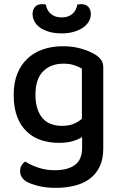

<svg xmlns="http://www.w3.org/2000/svg" viewBox="-20 -705 585 926"><path d="M376 -44Q357 -32 329.5 -24Q302 -16 264 -16Q220 -16 180.5 -28.5Q141 -41 111 -68.5Q81 -96 63.5 -140Q46 -184 46 -248Q46 -306 63.5 -349.5Q81 -393 112.5 -422.5Q144 -452 187.5 -467Q231 -482 284 -482Q333 -482 374.5 -469.5Q416 -457 442 -440Q459 -429 468.5 -415Q478 -401 478 -381V13Q478 63 460.5 99Q443 135 412.5 157.5Q382 180 340 190.5Q298 201 250 201Q199 201 162 191Q125 181 108 171Q77 152 77 121Q77 104 84 92.5Q91 81 102 74Q125 90 163 103Q201 116 244 116Q307 116 341.5 90.5Q376 65 376 8ZM279 -98Q313 -98 336 -108Q359 -118 375 -132V-374Q360 -383 338 -390.5Q316 -398 286 -398Q225 -398 188 -361Q151 -324 151 -249Q151 -208 161 -179Q171 -150 188 -132Q205 -114 228.5 -106Q252 -98 279 -98ZM277 -621Q309 -621 328.5 -637.5Q348 -654 353 -683Q358 -684 362 -684.5Q366 -685 371 -685Q394 -685 406 -672Q418 -659 418 -637Q418 -619 409 -602.5Q400 -586 382 -573Q364 -560 337.5 -552Q311 -544 277 -544Q242 -544 215.5 -552Q189 -560 171.5 -573Q154 -586 145.5 -603Q137 -620 137 -637Q137 -659 149 -672Q161 -685 184 -685Q189 -685 193 -684.5Q197 -684 201 -683Q206 -654 226 -637.5Q246 -621 277 -621Z"/></svg>

Font: Baloo Da 2 Medium
Style: Regular
Weight: 500
Designer: Noopur Datye, Sulekha Rajkumar and Ek Type
Foundry: Ek Type
Version: Version 1.640;hotconv 1.0.111;makeotfexe 2.5.65597; ttfautoh